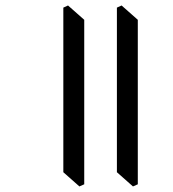

<svg xmlns="http://www.w3.org/2000/svg" viewBox="-20 -666 630 700"><path d="M269.5 13.7 210.9 -38.1V-638.2L228 -646L287.1 -593.8V5.9ZM464.8 13.7 406.2 -38.1V-638.2L423.3 -646L482.4 -593.8V5.9Z"/></svg>

Font: VarendraSemibold
Style: Regular
Weight: 600
Designer: Jacob Thomas
Foundry: Bangla Type Foundry
Version: Version 1.008